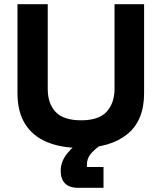

<svg xmlns="http://www.w3.org/2000/svg" viewBox="-20 -695 770 915"><path d="M362.5 10Q271.7 10 204.2 -17.9Q136.7 -45.8 100 -103.8Q63.3 -161.7 63.3 -251.7V-675H207.5V-271.7Q207.5 -200.8 245.4 -161.2Q283.3 -121.7 366.7 -121.7Q451.7 -121.7 488.8 -163.3Q525.8 -205 525.8 -270.8V-675H666.7V-250Q666.7 -120 585.8 -55Q505 10 362.5 10ZM352.5 200Q310 200 289.6 178.8Q269.2 157.5 269.2 119.2Q269.2 75 300 36.7Q330.8 -1.7 371.7 -26.7L455 0Q425.8 20.8 410 41.7Q394.2 62.5 394.2 89.2V100.8H473.3V200Z"/></svg>

Font: Funnel Display
Style: Bold
Weight: 700
Designer: NORD ID, Kristian Moeller
Foundry: Dicotype
Version: Version 1.000